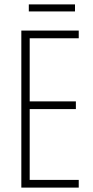

<svg xmlns="http://www.w3.org/2000/svg" viewBox="-20 -853 425 873"><path d="M338 0H77V-714H338V-679H115V-392H325V-357H115V-35H338ZM321 -833V-801H111V-833Z"/></svg>

Font: Noto Sans Devanagari ExtraCondensed ExtraLight
Style: Regular
Weight: 200
Width: 2
Designer: Jelle Bosma - Monotype Design Team
Foundry: Monotype Imaging Inc.
Version: Version 2.004; ttfautohint (v1.8.4.7-5d5b)